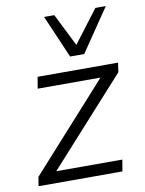

<svg xmlns="http://www.w3.org/2000/svg" viewBox="-85 -811 655 870"><g transform="rotate(-10 243.0 -375.5)"><path d="M21 0 28 -42 400 -455 403 -436H94L103 -489H473L467 -446L92 -31L89 -53H416L407 0ZM264 -554 179 -751H226L301 -601L415 -751H463L329 -554Z"/></g></svg>

Font: Nunito Sans 10pt Light
Style: Italic
Weight: 300
Italic angle: -9°
Designer: Vernon Adams
Foundry: Vernon Adams
Version: Version 3.101;gftools[0.9.27]